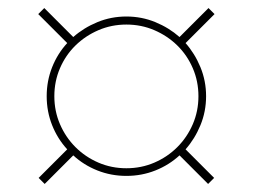

<svg xmlns="http://www.w3.org/2000/svg" viewBox="-20 -586 628 477"><path d="M147 -215Q123 -241 109.5 -275Q96 -309 96 -347Q96 -385 109.5 -419Q123 -453 147 -479L75 -551L90 -566L162 -494Q188 -517 222 -531Q256 -545 294 -545Q332 -545 366 -531Q400 -517 426 -494L498 -566L513 -551L441 -479Q464 -453 478 -419Q492 -385 492 -347Q492 -309 478 -275Q464 -241 441 -215L512 -144L497 -129L426 -200Q400 -176 366 -162.5Q332 -149 294 -149Q256 -149 222 -162.5Q188 -176 162 -200L91 -129L76 -144ZM115 -347Q115 -310 129 -277.5Q143 -245 167.5 -220.5Q192 -196 224.5 -182Q257 -168 294 -168Q331 -168 363.5 -182Q396 -196 420.5 -220.5Q445 -245 459 -277.5Q473 -310 473 -347Q473 -384 459 -416.5Q445 -449 420.5 -473Q396 -497 363.5 -511Q331 -525 294 -525Q257 -525 224.5 -511Q192 -497 167.5 -473Q143 -449 129 -416.5Q115 -384 115 -347Z"/></svg>

Font: Libre Caslon Display
Style: Regular
Weight: 400
Designer: Pablo Impallari, Rodrigo Fuenzalida
Foundry: Pablo Impallari, Rodrigo Fuenzalida
Version: Version 1.002; ttfautohint (v1.5)